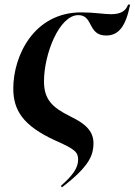

<svg xmlns="http://www.w3.org/2000/svg" viewBox="-20 -600 588 838"><path d="M38 -214C38 -119 80 -51 223 14C307 51 321 64 321 97C321 133 297 166 246 211L250 218C315 168 375 114 385 56C398 -14 370 -52 285 -93C209 -131 172 -165 172 -245C172 -363 238 -534 322 -534C388 -534 362 -445 443 -445C499 -445 529 -486 548 -580H539C529 -553 509 -538 464 -538C435 -538 390 -546 335 -546C126 -546 38 -354 38 -214Z"/></svg>

Font: Noto Serif Display SemiBold
Style: Italic
Weight: 600
Italic angle: -12°
Designer: Monotype Design Team
Foundry: Monotype Imaging Inc.
Version: Version 2.009